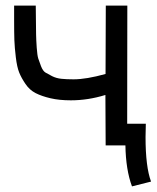

<svg xmlns="http://www.w3.org/2000/svg" viewBox="-20 -518 558 684"><path d="M426.8 0H356.4L355.5 -179.7Q293.9 -160.6 232.4 -160.6Q190.9 -160.6 159.7 -168Q128.4 -175.3 106.9 -186.3Q85.4 -197.3 70.8 -218.8Q56.2 -240.2 48.3 -259.8Q40.5 -279.3 36.4 -313.7Q32.2 -348.1 31.2 -374.8Q30.3 -401.4 30.3 -446.3V-487.3V-498H107.4Q107.4 -481.9 107.9 -452.6Q108.4 -412.6 108.6 -394.5Q108.9 -376.5 110.8 -348.6Q112.8 -320.8 116.2 -309.8Q119.6 -298.8 126.2 -282Q132.8 -265.1 142.1 -259.5Q151.4 -253.9 165.8 -246.6Q180.2 -239.3 198.5 -237.3Q216.8 -235.4 242.2 -235.4Q287.1 -235.4 356 -254.4L356.9 -498H433.6Q433.6 -403.3 433.3 -277.6Q433.1 -151.9 433.1 -77.1H499.5Q498.5 -47.9 498.5 -29.8Q498.5 76.2 518.1 128.9L450.2 146Q428.2 86.9 426.8 0Z"/></svg>

Font: Fantasque Sans Mono
Style: Regular
Weight: 400
Monospace: yes
Designer: Jany Belluz
Version: Version 1.8.0 ; ttfautohint (v1.8.2)